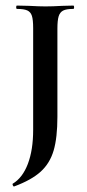

<svg xmlns="http://www.w3.org/2000/svg" viewBox="-20 -488 311 689"><path d="M99 -387Q99 -417 94.5 -431Q90 -445 78 -450.5Q66 -456 41 -456Q38 -456 38 -462Q38 -468 41 -468L85 -467Q121 -465 143 -465Q169 -465 203 -467L243 -468Q246 -468 246 -462Q246 -456 243 -456Q218 -456 206.5 -450Q195 -444 190.5 -429.5Q186 -415 186 -385V-69Q186 6 172.5 52Q159 98 126 128Q93 158 31 181Q28 182 26 177Q24 172 26 171Q61 150 80 100Q99 50 99 -22Z"/></svg>

Font: Cormorant SC SemiBold
Style: Regular
Weight: 600
Designer: Christian Thalmann (Catharsis Fonts)
Version: Version 3.000